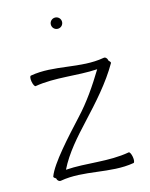

<svg xmlns="http://www.w3.org/2000/svg" viewBox="-127 -912 803 1029"><g transform="rotate(-15 274.0 -397.0)"><path d="M311 -800C311 -808 308 -816 302 -822C296 -828 288 -831 280 -831C272 -831 264 -828 258 -822C252 -816 249 -808 249 -800C249 -792 252 -784 258 -778C264 -772 272 -769 280 -769C288 -769 296 -772 302 -778C308 -784 311 -792 311 -800ZM84 22C217 -2 352 54 485 31C491 30 493 15 490 -2C487 -19 480 -32 475 -31C359 -10 241 -36 126 -28C166 -110 232 -183 296 -252C373 -335 452 -422 507 -518C509 -521 505 -527 498 -533L497 -536C495 -548 486 -557 476 -555C343 -531 208 -588 75 -564C69 -563 67 -549 70 -532C73 -515 80 -502 85 -503C198 -522 314 -498 427 -505C379 -426 327 -349 264 -282C185 -196 75 -77 51 -11C49 -7 54 -2 63 3C65 15 74 23 84 22Z"/></g></svg>

Font: Nupuram ExtraLight
Style: Regular
Weight: 200
Designer: Santhosh Thottingal (santhosh.thottingal@gmail.com)
Foundry: SMC
Version: Version 1.000